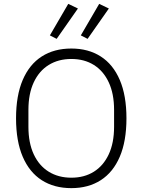

<svg xmlns="http://www.w3.org/2000/svg" viewBox="-20 -961 737 993"><path d="M349 12Q260 12 196 -29Q132 -70 97.5 -150.5Q63 -231 63 -349Q63 -467 97.5 -547.5Q132 -628 196 -669Q260 -710 349 -710Q437 -710 501 -669Q565 -628 599.5 -547.5Q634 -467 634 -349Q634 -231 599.5 -150.5Q565 -70 501 -29Q437 12 349 12ZM349 -42Q416 -42 465.5 -73Q515 -104 542.5 -163Q570 -222 570 -305V-393Q570 -476 542.5 -535Q515 -594 465.5 -625Q416 -656 349 -656Q282 -656 232 -625Q182 -594 154.5 -535Q127 -476 127 -393V-305Q127 -222 154.5 -163Q182 -104 232 -73Q282 -42 349 -42ZM383 -917 273 -760 238 -778 333 -941ZM543 -917 433 -760 398 -778 493 -941Z"/></svg>

Font: IBM Plex Sans Light
Style: Regular
Weight: 300
Designer: Mike Abbink, Paul van der Laan, Pieter van Rosmalen
Foundry: Bold Monday
Version: Version 3.201